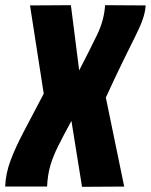

<svg xmlns="http://www.w3.org/2000/svg" viewBox="-43 -721 583 742"><path d="M274 1 233 -254Q202 -197 182 -157Q162 -117 151.5 -81Q141 -45 139 0H-23Q-21 -51 -2 -101.5Q17 -152 49.5 -213.5Q82 -275 126 -359L73 -700L231 -701L263 -449Q304 -528 332 -586Q360 -644 363 -701L520 -700Q518 -673 508.5 -646Q499 -619 480.5 -582Q462 -545 434 -488Q406 -431 366 -344L437 0Z"/></svg>

Font: Georama Condensed ExtraBold
Style: Italic
Weight: 800
Width: 3
Italic angle: -9°
Designer: Jean-Baptiste Levee
Foundry: Production Type
Version: Version 1.000